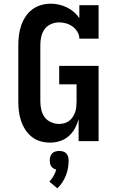

<svg xmlns="http://www.w3.org/2000/svg" viewBox="-20 -763 640 1038"><path d="M251 8Q224 8 198 0.5Q172 -7 151.5 -23.5Q131 -40 116.5 -62.5Q102 -85 93.5 -110.5Q85 -136 82 -162.5Q79 -189 79 -215V-520Q79 -546 82.5 -573Q86 -600 94.5 -625Q103 -650 118 -673Q133 -696 154.5 -712Q176 -728 202 -735.5Q228 -743 255 -743Q277 -743 299 -738Q321 -733 341.5 -723Q362 -713 379 -698.5Q396 -684 409 -665V-735H513V-554H409Q409 -574 398.5 -591Q388 -608 372.5 -619.5Q357 -631 338 -636.5Q319 -642 299 -642Q277 -642 255.5 -632.5Q234 -623 221 -605Q208 -587 203 -564.5Q198 -542 198 -520V-215Q198 -193 203 -170.5Q208 -148 221 -130Q234 -112 255.5 -102.5Q277 -93 299 -93Q314 -93 328.5 -97Q343 -101 354.5 -110Q366 -119 374 -131.5Q382 -144 386.5 -157.5Q391 -171 392.5 -186Q394 -201 394 -215V-307H300V-407H513V0H405V-119Q398 -93 385 -69Q372 -45 351.5 -27Q331 -9 304.5 -0.5Q278 8 251 8ZM290 255 247 219Q260 205 269.5 188.5Q279 172 284 154Q276 152 269 147.5Q262 143 257 136Q252 129 250.5 120.5Q249 112 249 104Q249 94 252 83.5Q255 73 262 66Q269 59 279.5 56Q290 53 300 53Q310 53 320.5 56Q331 59 338 66Q345 73 348 83.5Q351 94 351 104Q351 125 347.5 146Q344 167 336 186.5Q328 206 316.5 223.5Q305 241 290 255Z"/></svg>

Font: Iosevka Plex Etoile
Style: Bold
Weight: 700
Designer: Belleve Invis
Foundry: Belleve Invis
Version: Version 25.1.1; ttfautohint (v1.8.4)